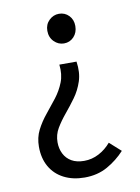

<svg xmlns="http://www.w3.org/2000/svg" viewBox="-80 -553 585 804"><g transform="rotate(-10 212.5 -151.0)"><path d="M215 196Q165 196 127 176.5Q89 157 68.5 121Q48 85 48 36Q48 -3 64 -34.5Q80 -66 103.5 -94.5Q127 -123 149 -151.5Q171 -180 184 -213Q197 -246 192 -288H265Q272 -241 260 -204.5Q248 -168 226.5 -138.5Q205 -109 182.5 -82Q160 -55 144 -28Q128 -1 128 31Q128 58 139 80Q150 102 171.5 114.5Q193 127 225 127Q258 127 287.5 111.5Q317 96 339 70L387 113Q355 148 312.5 172Q270 196 215 196ZM227 -372Q203 -372 185 -390Q167 -408 167 -436Q167 -463 185 -480.5Q203 -498 227 -498Q252 -498 269 -480.5Q286 -463 286 -436Q286 -408 269 -390Q252 -372 227 -372Z"/></g></svg>

Font: Source Sans 3 ExtraLight
Style: Regular
Weight: 400
Version: Version 3.052;hotconv 1.1.0;makeotfexe 2.6.0